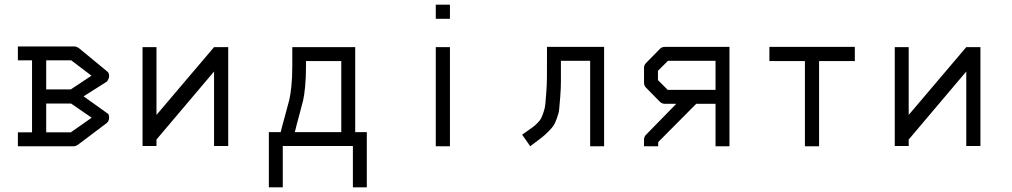

<svg xmlns="http://www.w3.org/2000/svg" viewBox="-20 -679 4360 827"><path d="M118 -109V-419H57V-479H300Q310 -479 322 -470L442 -371Q450 -365.5 450 -351Q450 -341.5 441 -328L340 -264L441 -192Q450 -188.5 450 -172Q450 -159 441 -150L319 -58Q307 -49 298 -49H57V-109ZM286 -233H179V-109H285L375 -172ZM285 -294 374 -353 287 -419H179V-294Z M963 -50H902V-371L654 -78V-50H594V-476H654V-184L902 -476H963Z M1198 128H1138V-110H1189Q1197.5 -144.5 1209.5 -187Q1221.5 -229.5 1226.2 -249.5Q1231 -269.5 1235 -307.2Q1239 -345 1239 -396V-445V-476H1510V-110H1560V128H1500V-50H1198ZM1250 -110H1450V-416H1298V-394Q1298 -343 1294.2 -305.5Q1290.5 -268 1286 -248.2Q1281.5 -228.5 1269.8 -186.2Q1258 -144 1250 -110Z M1857 -659H1918V-598H1857ZM1857 -476H1918V-49H1857Z M2582 -49H2522V-417H2396Q2396 -360 2396 -328Q2396 -296 2393 -260.5Q2390 -225 2388.5 -208.5Q2387 -192 2378.8 -170Q2370.5 -148 2365.2 -139.5Q2360 -131 2343.8 -114.2Q2327.5 -97.5 2316 -88.8Q2304.5 -80 2278.5 -60Q2269 -53 2264 -49L2229 -99Q2237.5 -105 2252.5 -115.5Q2269.5 -127.5 2277 -133Q2284.5 -138.5 2295.8 -150Q2307 -161.5 2311 -169.8Q2315 -178 2321.2 -195.8Q2327.5 -213.5 2329 -231.5Q2330.5 -249.5 2333 -280.5Q2335.5 -311.5 2335.8 -346.2Q2336 -381 2336 -432V-477H2582Z M2893 -232H2843Q2831 -232 2822 -241L2763 -301Q2754 -310 2754 -322V-387Q2754 -399 2763 -408L2824 -470Q2831 -477 2845 -477H3122V-49H3062V-232H2979L2815 -67V-49H2754V-79Q2754 -90 2764 -100ZM3062 -292V-417H2857L2814 -374V-334L2856 -292Z M3294 -477H3662V-416H3508V-49H3447V-416H3294Z M4203 -50H4142V-371L3894 -78V-50H3834V-476H3894V-184L4142 -476H4203Z"/></svg>

Font: IBM 3270
Style: Regular
Weight: 400
Monospace: yes
Version: Version 2.3.1